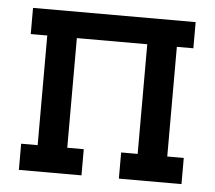

<svg xmlns="http://www.w3.org/2000/svg" viewBox="-43 -567 686 614"><g transform="rotate(5 300.0 -260.0)"><path d="M39 0V-84H92V-436H39V-520H561V-436H508V-84H561V0H360V-84H413V-436H187V-84H240V0Z"/></g></svg>

Font: Iosevka Etoile Medium
Style: Regular
Weight: 500
Designer: Belleve Invis
Foundry: Belleve Invis
Version: Version 22.1.2; ttfautohint (v1.8.4)